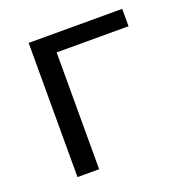

<svg xmlns="http://www.w3.org/2000/svg" viewBox="-98 -589 641 675"><g transform="rotate(-20 222.5 -251.0)"><path d="M80 0V-502H430V-437H161V0Z"/></g></svg>

Font: Winston
Style: Regular
Weight: 400
Designer: Original fonts by Vernon Adams / Changes by Cristiano Sobral
Foundry: Original fonts by Vernon Adams / Changes by Cristiano Sobral
Version: Version 2.503;July 17, 2020;FontCreator 13.0.0.2655 64-bit